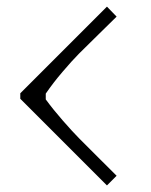

<svg xmlns="http://www.w3.org/2000/svg" viewBox="-20 -690 457 582"><path d="M41.5 -407.2 304.2 -669.9 333.5 -639.6Q314.9 -621.1 277.6 -584.7Q240.2 -548.3 219.2 -527.1Q198.2 -505.9 169.7 -472.4Q141.1 -439 118.7 -406.2V-388.7Q141.6 -357.4 170.7 -324.2Q199.7 -291 220 -270.5Q240.2 -250 278.3 -212.2Q316.4 -174.3 333.5 -157.2L304.2 -127.9L41.5 -390.6Z"/></svg>

Font: Resagnicto
Style: Regular
Weight: 500
Version: Version 0.9991